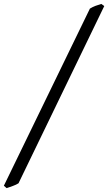

<svg xmlns="http://www.w3.org/2000/svg" viewBox="-74 -801 555 985"><path d="M21 139.2Q16.1 142.6 8.3 146.2Q0.5 149.9 -8.3 153.1Q-17.1 156.2 -25.6 159.2Q-34.2 162.1 -40 164.1L-54.2 151.9L387.2 -756.8Q400.4 -765.1 416 -771Q431.6 -776.9 445.8 -780.8L460.9 -770Z"/></svg>

Font: GentiumAlt
Style: Italic
Weight: 400
Italic angle: -7°
Designer: J. Victor Gaultney
Version: Version 1.02; 2005; OFL release